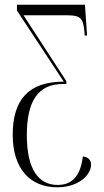

<svg xmlns="http://www.w3.org/2000/svg" viewBox="-20 -556 443 816"><path d="M223 240C316 240 367 186 367 144C367 125 356 111 332 109C323 186 291 230 225 230C145 230 94 166 94 18C94 -125 141 -199 247 -199H262V-211L80 -491H268C324 -491 334 -476 339 -420L340 -405H350L341 -536H52V-511L251 -209C102 -209 34 -133 34 17C34 161 108 240 223 240Z"/></svg>

Font: Noto Serif Display ExtraCondensed Light
Style: Regular
Weight: 300
Width: 2
Designer: Monotype Design Team
Foundry: Monotype Imaging Inc.
Version: Version 2.009